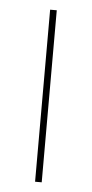

<svg xmlns="http://www.w3.org/2000/svg" viewBox="-44 -548 276 577"><g transform="rotate(5 94.0 -259.5)"><path d="M84 0V-519H104V0Z"/></g></svg>

Font: Raleway Thin
Style: Regular
Weight: 100
Designer: Matt McInerney, Pablo Impallari, Rodrigo Fuenzalida
Foundry: Matt McInerney, Pablo Impallari, Rodrigo Fuenzalida
Version: Version 4.026